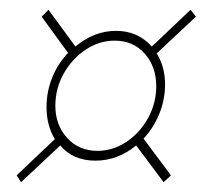

<svg xmlns="http://www.w3.org/2000/svg" viewBox="-20 -485 420 392"><path d="M23 -113 14 -127 92 -201Q75 -229 75 -266Q75 -298 86.5 -326.5Q98 -355 119 -377L65 -451L79 -465L134 -390Q172 -422 217 -422Q261 -422 290 -390L369 -465L380 -451L300 -376Q317 -348 317 -313Q317 -281 305 -252Q293 -223 273 -202L329 -127L314 -113L258 -188Q220 -157 175 -157Q129 -157 103 -188ZM179 -177Q210 -177 237.5 -195Q265 -213 282 -243.5Q299 -274 299 -309Q299 -349 275.5 -375.5Q252 -402 214 -402Q183 -402 155.5 -384Q128 -366 110.5 -335.5Q93 -305 93 -269Q93 -230 117 -203.5Q141 -177 179 -177Z"/></svg>

Font: Georama Condensed Thin
Style: Italic
Weight: 100
Width: 3
Italic angle: -9°
Designer: Jean-Baptiste Levee
Foundry: Production Type
Version: Version 1.000